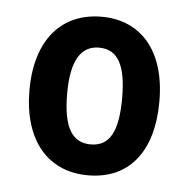

<svg xmlns="http://www.w3.org/2000/svg" viewBox="-36 -758 415 421"><g transform="rotate(5 171.5 -547.5)"><path d="M314 -548C314 -661 257 -722 172 -722C83 -722 28 -658 28 -548C28 -438 83 -373 172 -373C262 -373 314 -437 314 -548ZM111 -548C111 -620 132 -654 172 -654C214 -654 232 -620 232 -548C232 -475 214 -441 172 -441C130 -441 111 -475 111 -548Z"/></g></svg>

Font: Noto Sans Tamil Condensed SemiBold
Style: Regular
Weight: 600
Width: 3
Designer: Jelle Bosma - Monotype Design Team
Foundry: Monotype Imaging Inc.
Version: Version 2.004